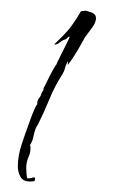

<svg xmlns="http://www.w3.org/2000/svg" viewBox="-20 -575 235 366"><path d="M37 -229Q24 -229 19 -238Q14 -247 14 -258Q14 -278 21.5 -300.5Q29 -323 36 -342Q37 -345 40 -353Q43 -361 46.5 -368.5Q50 -376 51 -376V-378Q51 -384 54.5 -388Q58 -392 59 -397L63 -404V-407Q65 -410 70 -420.5Q75 -431 80.5 -441Q86 -451 87 -451Q87 -452 93 -464Q99 -476 105.5 -489Q112 -502 113 -505H111L105 -500Q100 -499 94.5 -494.5Q89 -490 84 -490V-491Q102 -508 111.5 -519.5Q121 -531 134 -553L136 -554H141V-555Q147 -554 155 -551Q163 -548 163 -540Q163 -532 155 -521.5Q147 -511 142 -504Q135 -491 127 -477.5Q119 -464 110 -452H109L110 -459Q106 -453 104 -445.5Q102 -438 98 -432Q84 -410 74 -385.5Q64 -361 52 -337Q51 -336 50 -334Q49 -332 48 -330Q45 -322 43.5 -314Q42 -306 37 -298L38 -296Q39 -286 34.5 -276Q30 -266 30 -255Q30 -251 30.5 -244.5Q31 -238 32 -235Q36 -235 39 -235.5Q42 -236 45 -237L47 -236L46 -230Q43 -229 37 -229Z"/></svg>

Font: Qwitcher Grypen
Style: Regular
Weight: 400
Designer: Robert E. Leuschke
Foundry: Robert E. Leuschke
Version: Version 1.100; ttfautohint (v1.8.3)